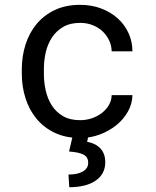

<svg xmlns="http://www.w3.org/2000/svg" viewBox="-20 -558 640 790"><path d="M310.1 -63.5Q334.5 -63.5 357.7 -71.3Q380.9 -79.1 398.9 -93Q417 -106.9 428 -125.7Q439 -144.5 439.5 -166.5H524.9Q524.4 -131.3 506.6 -99.4Q488.8 -67.4 459 -43.2Q429.2 -19 390.6 -4.6Q352.1 9.8 310.1 9.8Q250 9.8 205.1 -11.7Q160.2 -33.2 130.1 -69.6Q100.1 -106 85 -153.6Q69.8 -201.2 69.8 -253.9V-274.4Q69.8 -326.7 85 -374.5Q100.1 -422.4 130.1 -458.7Q160.2 -495.1 205.1 -516.6Q250 -538.1 310.1 -538.1Q356.9 -538.1 396.2 -523.2Q435.5 -508.3 464.1 -482.7Q492.7 -457 508.8 -421.9Q524.9 -386.7 524.9 -346.7H439.5Q439 -370.6 429 -391.8Q418.9 -413.1 401.9 -429.2Q384.8 -445.3 361.1 -454.6Q337.4 -463.9 310.1 -463.9Q268.1 -463.9 239.5 -447Q210.9 -430.2 193.4 -403.1Q175.8 -376 168.2 -342.3Q160.6 -308.6 160.6 -274.4V-253.9Q160.6 -219.2 168.2 -185.3Q175.8 -151.4 193.1 -124.3Q210.4 -97.2 239 -80.3Q267.6 -63.5 310.1 -63.5ZM344.2 0 338.4 25.4Q352.5 27.8 366 33.7Q379.4 39.6 389.9 49.3Q400.4 59.1 406.7 74Q413.1 88.9 413.1 109.9Q413.1 157.2 374.5 184.6Q335.9 211.9 265.1 212.4L261.7 160.2Q278.3 160.2 293 157.5Q307.6 154.8 318.6 148.9Q329.6 143.1 336.2 134Q342.8 125 342.8 111.8Q342.8 99.6 337.9 91.3Q333 83 323 77.9Q313 72.8 298.3 69.8Q283.7 66.9 264.2 65.4L279.3 0Z"/></svg>

Font: TypoPRO Roboto Mono
Style: Regular
Weight: 400
Designer: Google
Version: Version 2.000986; 2015; ttfautohint (v1.3)